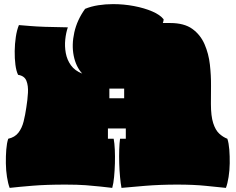

<svg xmlns="http://www.w3.org/2000/svg" viewBox="-20 -897 1146 934"><path d="M27 17Q19 -4 14 -36Q9 -68 8.5 -102.5Q8 -137 10.5 -169Q13 -201 20 -222Q52 -229 69.5 -251.5Q87 -274 95 -306.5Q103 -339 108 -374Q114 -411 116 -445.5Q118 -480 108.5 -504Q99 -528 68 -533Q59 -551 55 -582Q51 -613 51.5 -648.5Q52 -684 57 -717.5Q62 -751 72 -775Q98 -773 127 -770.5Q156 -768 199 -766.5Q242 -765 310 -764Q301 -738 297.5 -705Q294 -672 300 -639Q306 -606 325 -579.5Q344 -553 380 -539Q349 -573 338.5 -626Q328 -679 341.5 -739.5Q355 -800 394 -854Q423 -866 458 -871.5Q493 -877 530 -877Q582 -877 632 -867.5Q682 -858 720.5 -841.5Q759 -825 776 -803Q776 -799 775 -794.5Q774 -790 772 -785H808Q876 -785 915.5 -756.5Q955 -728 975 -682Q995 -636 1001 -583Q1007 -530 1006.5 -479.5Q1006 -429 1006 -392Q1006 -333 1017 -298.5Q1028 -264 1046.5 -247Q1065 -230 1086 -222Q1093 -201 1095.5 -169Q1098 -137 1097.5 -102.5Q1097 -68 1092 -36Q1087 -4 1079 17Q1038 13 980.5 7Q923 1 842 1Q759 1 685.5 7Q612 13 571 17Q567 -4 564 -36Q561 -68 560 -102.5Q559 -137 560 -169Q561 -201 564 -222H592V-272H505V-222H533Q537 -201 538.5 -169Q540 -137 539 -102.5Q538 -68 535 -36Q532 -4 526 17Q499 14 468.5 10.5Q438 7 397.5 4Q357 1 298 1Q205 1 138 6.5Q71 12 27 17ZM512 -419H584V-466H512Z"/></svg>

Font: Oi
Style: Regular
Weight: 400
Designer: Kostas Bartsokas, Mohamad Dakak
Foundry: Foundry5
Version: Version 4.000